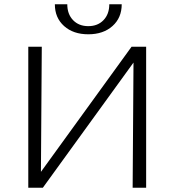

<svg xmlns="http://www.w3.org/2000/svg" viewBox="-20 -876 814 896"><path d="M236 -856H294Q294 -810 321 -782Q348 -754 392 -754Q436 -754 463 -782Q490 -810 490 -856H548Q548 -793 505 -754.5Q462 -716 392 -716Q322 -716 279 -754.5Q236 -793 236 -856ZM662 0H599L603 -584L180 0H112V-658H175L171 -74L594 -658H662Z"/></svg>

Font: Ysabeau Infant Semilight
Style: Regular
Weight: 300
Designer: Christian Thalmann (Catharsis Fonts)
Version: Version 0.003